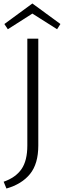

<svg xmlns="http://www.w3.org/2000/svg" viewBox="-20 -880 367 1103"><path d="M327 -742 308 -712 166 -802 25 -712 5 -742 166 -860ZM137 -658H200V-44Q200 61 152.5 119.5Q105 178 17 203L1 164Q70 140 103.5 91.5Q137 43 137 -44Z"/></svg>

Font: Ysabeau SC Semilight
Style: Regular
Weight: 300
Designer: Christian Thalmann (Catharsis Fonts)
Version: Version 0.003